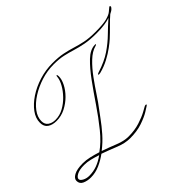

<svg xmlns="http://www.w3.org/2000/svg" viewBox="-144 -757 980 980"><g transform="rotate(-45 346.0 -267.0)"><path d="M307 -543Q351 -543 382.5 -536.5Q414 -530 441 -521.5Q468 -513 499 -506.5Q530 -500 575 -500Q631 -500 657.5 -507Q684 -514 695.5 -524Q707 -534 716 -541Q719 -543 721 -540.5Q723 -538 723 -536Q723 -534 716.5 -526.5Q710 -519 693 -511Q673 -494 649 -469.5Q625 -445 601 -423Q589 -412 565.5 -394.5Q542 -377 511 -360.5Q480 -344 445 -335Q443 -335 441 -334.5Q439 -334 437 -334Q430 -334 431 -337Q432 -340 441 -343Q501 -362 540.5 -389Q580 -416 610.5 -446Q641 -476 673 -504Q656 -498 632 -494.5Q608 -491 575 -491Q527 -491 493.5 -497.5Q460 -504 432.5 -512.5Q405 -521 376 -527.5Q347 -534 307 -534Q261 -534 217 -520Q173 -506 137 -483Q101 -460 79.5 -431.5Q58 -403 58 -373Q58 -350 74 -338.5Q90 -327 114 -327Q145 -327 173 -342.5Q201 -358 223.5 -381.5Q246 -405 259.5 -429.5Q273 -454 275 -473Q276 -476 276 -480Q276 -484 279 -484Q283 -484 283 -472Q283 -450 269.5 -423.5Q256 -397 232.5 -373.5Q209 -350 178.5 -334.5Q148 -319 114 -319Q84 -319 65.5 -332Q47 -345 47 -373Q47 -405 69 -435Q91 -465 128 -489.5Q165 -514 211.5 -528.5Q258 -543 307 -543ZM528 -456Q533 -456 532.5 -453.5Q532 -451 524 -449Q494 -441 463.5 -412Q433 -383 405 -344.5Q377 -306 353 -269.5Q329 -233 311 -210Q300 -196 279.5 -167.5Q259 -139 231 -107Q203 -75 168 -48Q208 -34 246.5 -18.5Q285 -3 317 -3Q362 -3 398 -14.5Q434 -26 457 -38.5Q480 -51 485 -54Q488 -56 494 -56Q497 -56 497.5 -54Q498 -52 494 -49Q490 -46 466.5 -31.5Q443 -17 405 -4Q367 9 317 9Q280 9 239.5 -7.5Q199 -24 157 -39Q130 -19 98.5 -5Q67 9 34 9Q9 9 -11 0Q-31 -9 -31 -31Q-31 -48 -9 -60Q13 -72 55 -72Q79 -72 104.5 -66Q130 -60 155 -52Q197 -81 237 -130.5Q277 -180 314.5 -235.5Q352 -291 388 -340.5Q424 -390 458 -422.5Q492 -455 525 -456ZM34 -3Q64 -3 91 -13Q118 -23 144 -42Q120 -50 97.5 -55.5Q75 -61 54 -61Q20 -61 1.5 -51Q-17 -41 -17 -30Q-17 -20 -1.5 -11.5Q14 -3 34 -3Z"/></g></svg>

Font: Kapakana Light
Style: Regular
Weight: 300
Designer: Kyosuke Nagai
Version: Version 1.000